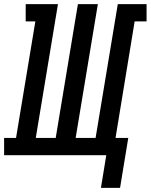

<svg xmlns="http://www.w3.org/2000/svg" viewBox="-62 -755 733 934"><path d="M522 159H429L455 0H-42V-84H16L110 -651H63V-735H220L112 -84H209L317 -735H414L306 -84H403L511 -735H651V-651H593L500 -84H562Z"/></svg>

Font: Iosevka Curly Slab MdExObl
Style: Regular
Weight: 500
Width: 7
Italic angle: -9°
Monospace: yes
Designer: Belleve Invis
Foundry: Belleve Invis
Version: Version 11.1.0; ttfautohint (v1.8.3)